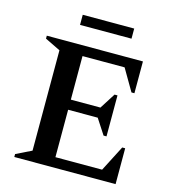

<svg xmlns="http://www.w3.org/2000/svg" viewBox="-119 -912 906 1009"><g transform="rotate(15 334.5 -407.5)"><path d="M52 0V-16L136 -57V-603L52 -644V-660H575V-487H559L490 -605H261V-368H422L476 -453H492V-230H476L422 -313H261V-55H515L587 -195H603V0ZM206 -760V-815H486V-760Z"/></g></svg>

Font: Spectral SemiBold
Style: Regular
Weight: 600
Designer: Jean-Baptiste Levee
Foundry: Production Type
Version: Version 2.001